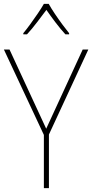

<svg xmlns="http://www.w3.org/2000/svg" viewBox="-20 -969 475 989"><path d="M218 -306 406 -714H435L232 -276V0H206V-274L0 -714H29ZM231 -949Q243 -927 262.5 -898Q282 -869 302 -842Q322 -815 336 -798V-792H317Q292 -819 265.5 -854Q239 -889 219 -918Q198 -890 171 -854.5Q144 -819 119 -792H100V-798Q116 -817 136 -844.5Q156 -872 175 -900Q194 -928 206 -949Z"/></svg>

Font: Noto Sans Lao UI SemCond Thin
Style: Regular
Weight: 100
Width: 4
Designer: Monotype Design Team
Foundry: Monotype Imaging Inc.
Version: Version 2.000; ttfautohint (v1.8.4.7-5d5b)